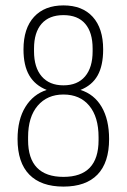

<svg xmlns="http://www.w3.org/2000/svg" viewBox="-20 -683 470 711"><path d="M215 8Q132 8 88.5 -36.5Q45 -81 45 -168Q45 -240 74 -287Q103 -334 153 -350Q110 -367 88.5 -403.5Q67 -440 67 -500Q67 -578 106 -620.5Q145 -663 215 -663Q285 -663 323.5 -620.5Q362 -578 362 -500Q362 -440 341.5 -403.5Q321 -367 278 -350Q329 -334 356.5 -287Q384 -240 384 -168Q384 -81 341 -36.5Q298 8 215 8ZM215 -28Q280 -28 312.5 -62Q345 -96 345 -164V-175Q345 -250 310.5 -291.5Q276 -333 215 -333Q155 -333 119.5 -291.5Q84 -250 84 -175V-164Q84 -96 117 -62Q150 -28 215 -28ZM215 -367Q267 -367 295 -400Q323 -433 323 -493V-503Q323 -563 295.5 -595Q268 -627 215 -627Q162 -627 134 -595Q106 -563 106 -503V-493Q106 -433 134.5 -400Q163 -367 215 -367Z"/></svg>

Font: Sofia Sans Condensed ExtraLight
Style: Regular
Weight: 250
Version: Version 4.100